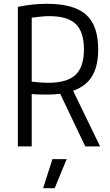

<svg xmlns="http://www.w3.org/2000/svg" viewBox="-20 -771 579 1011"><path d="M256 67H331L268 220H207ZM297 -277Q280 -275 262.5 -274Q245 -273 226 -273Q208 -273 186.5 -273.5Q165 -274 147 -276V0H74V-735Q113 -743 151.5 -747Q190 -751 228 -751Q369 -751 433 -694Q497 -637 497 -511Q497 -423 465 -370Q433 -317 365 -293L507 0H429ZM233 -335Q333 -335 377.5 -376.5Q422 -418 422 -511Q422 -603 379 -644.5Q336 -686 240 -686Q223 -686 199 -684Q175 -682 147 -678V-341Q195 -335 233 -335Z"/></svg>

Font: Encode Sans Compressed
Style: Regular
Weight: 400
Designer: Pablo Impallari, Andres Torresi
Foundry: Pablo Impallari, Andres Torresi
Version: Version 1.000; ttfautohint (v1.00) -l 8 -r 50 -G 200 -x 14 -